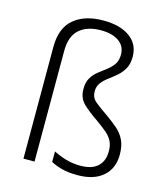

<svg xmlns="http://www.w3.org/2000/svg" viewBox="-115 -854 829 953"><g transform="rotate(15 300.0 -377.5)"><path d="M371 10Q326 10 293 1.5Q260 -7 234 -21V-75Q263 -60 298 -49.5Q333 -39 373 -39Q433 -39 462.5 -67Q492 -95 492 -144Q492 -175 481.5 -196Q471 -217 450 -235Q429 -253 398 -275Q348 -309 319 -337Q290 -365 290 -412Q290 -446 303.5 -468.5Q317 -491 337.5 -507Q358 -523 378.5 -538.5Q399 -554 412.5 -573.5Q426 -593 426 -623Q426 -667 392 -691Q358 -715 299 -715Q230 -715 189.5 -680Q149 -645 149 -568V0H92V-574Q92 -672 148 -718.5Q204 -765 299 -765Q385 -765 435 -729Q485 -693 485 -628Q485 -591 471 -566.5Q457 -542 436.5 -524.5Q416 -507 395 -491.5Q374 -476 360.5 -458Q347 -440 347 -414Q347 -383 369 -364Q391 -345 438 -313Q469 -291 494.5 -269Q520 -247 534.5 -217Q549 -187 549 -142Q549 -72 502.5 -31Q456 10 371 10Z"/></g></svg>

Font: Noto Sans Mono Light
Style: Regular
Weight: 300
Designer: Monotype Design Team
Foundry: Monotype Imaging Inc.
Version: Version 2.014; ttfautohint (v1.8.4.7-5d5b)